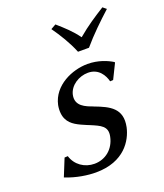

<svg xmlns="http://www.w3.org/2000/svg" viewBox="-124 -729 703 822"><g transform="rotate(-20 227.5 -317.5)"><path d="M67 -96 35 -17C84 3 136 10 172 10C302 10 349 -72 361 -127C378 -209 324 -234 261 -258C260 -258 259 -259 259 -259C226 -271 182 -287 192 -336C201 -377 244 -403 285 -403C334 -403 355 -364 362 -336L376 -337L409 -404L408 -407C384 -422 344 -439 296 -439C226 -439 136 -400 118 -317C113 -291 116 -267 124 -252C138 -222 172 -208 205 -194C208 -193 212 -191 215 -190C260 -171 291 -159 281 -113C270 -60 229 -27 179 -27C134 -27 95 -54 82 -97ZM276 -502H326C365 -548 412 -593 455 -632L439 -645C396 -618 357 -593 312 -555C286 -591 258 -616 225 -645L202 -632C229 -594 257 -549 276 -502Z"/></g></svg>

Font: Libertinus Sans
Style: Italic
Weight: 400
Italic angle: -12°
Designer: Philipp H. Poll, Khaled Hosny
Foundry: Caleb Maclennan
Version: Version 7.050;RELEASE